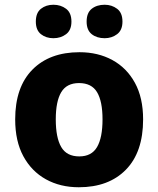

<svg xmlns="http://www.w3.org/2000/svg" viewBox="-20 -872 667 809"><path d="M583 -369Q583 -231 510.5 -157Q438 -83 312 -83Q234 -83 173.5 -116.5Q113 -150 78.5 -213.5Q44 -277 44 -369Q44 -505 116.5 -578.5Q189 -652 315 -652Q393 -652 453.5 -619Q514 -586 548.5 -523Q583 -460 583 -369ZM215 -369Q215 -292 238 -252.5Q261 -213 314 -213Q366 -213 389 -252.5Q412 -292 412 -369Q412 -445 389 -483.5Q366 -522 313 -522Q261 -522 238 -483.5Q215 -445 215 -369ZM131 -781Q131 -818 152.5 -835Q174 -852 205 -852Q236 -852 258.5 -835Q281 -818 281 -781Q281 -745 258.5 -728Q236 -711 205 -711Q174 -711 152.5 -728Q131 -745 131 -781ZM345 -781Q345 -818 366.5 -835Q388 -852 421 -852Q451 -852 473.5 -835Q496 -818 496 -781Q496 -745 473.5 -728Q451 -711 421 -711Q388 -711 366.5 -728Q345 -745 345 -781Z"/></svg>

Font: Noto Sans Kannada UI ExtraBold
Style: Regular
Weight: 800
Designer: Jelle Bosma - Monotype Design Team
Foundry: Monotype Imaging Inc.
Version: Version 2.005; ttfautohint (v1.8.4.7-5d5b)